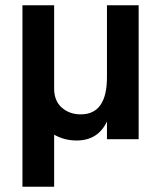

<svg xmlns="http://www.w3.org/2000/svg" viewBox="-20 -527 610 727"><path d="M385 -507H505V0H385V-67Q351 5 270 5Q224 5 185 -17V180H65V-507H185V-192Q185 -145 214 -119.5Q243 -94 286 -94Q385 -94 385 -235Z"/></svg>

Font: Hind SemiBold
Style: Regular
Weight: 600
Designer: Manushi Parikh, Satya Rajpurohit
Foundry: Indian Type Foundry
Version: Version 2.001;PS 1.0;hotconv 1.0.79;makeotf.lib2.5.61930; tt